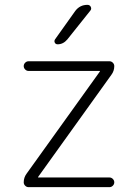

<svg xmlns="http://www.w3.org/2000/svg" viewBox="-20 -773 570 793"><path d="M90 -56 392 -477Q392 -478 392.5 -478Q393 -478 393 -479Q393 -480 392 -480H98Q90 -480 84 -486Q78 -492 78 -500Q78 -508 84 -514Q90 -520 98 -520H432Q440 -520 446 -514Q452 -508 452 -500Q452 -480 440 -464L138 -43Q138 -42 137.5 -42Q137 -42 137 -41Q137 -40 138 -40H432Q440 -40 446 -34Q452 -28 452 -20Q452 -12 446 -6Q440 0 432 0H98Q90 0 84 -6Q78 -12 78 -20Q78 -40 90 -56ZM291 -728Q310 -753 341 -753Q351 -753 355 -744.5Q359 -736 353 -729L258 -610Q241 -590 218 -590Q210 -590 206.5 -596.5Q203 -603 207 -610Z"/></svg>

Font: Rounded Mplus 1c Light
Style: Regular
Weight: 300
Version: Version 1.059.20150529